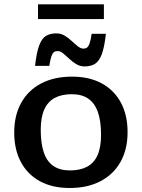

<svg xmlns="http://www.w3.org/2000/svg" viewBox="-20 -882 673 912"><path d="M312 -72.5Q361 -72.5 394 -90.2Q427 -108 443.5 -145.2Q460 -182.5 460 -241.5Q460 -307 445 -349.5Q430 -392 399.5 -413.2Q369 -434.5 321 -434.5Q272.5 -434.5 239.8 -416.8Q207 -399 190.2 -361.5Q173.5 -324 173.5 -265Q173.5 -200.5 188.2 -157.5Q203 -114.5 233.8 -93.5Q264.5 -72.5 312 -72.5ZM311 11Q228.5 11 169.5 -21.2Q110.5 -53.5 79 -112.8Q47.5 -172 47.5 -252.5Q47.5 -333.5 80.5 -393.2Q113.5 -453 175.2 -485.5Q237 -518 322 -518Q404.5 -518 463.5 -485.8Q522.5 -453.5 554.2 -394.5Q586 -335.5 586 -254.5Q586 -173 552.8 -113.5Q519.5 -54 457.8 -21.5Q396 11 311 11ZM483 -721.5Q476 -658 463.5 -624.5Q451 -591 431.2 -578.8Q411.5 -566.5 382 -566.5Q360 -566.5 342 -577.5Q324 -588.5 308.8 -603Q293.5 -617.5 280 -628.5Q266.5 -639.5 253 -639.5Q243 -639.5 236 -634.2Q229 -629 224 -614Q219 -599 214 -569H146.5Q153.5 -632.5 166 -666Q178.5 -699.5 198.5 -711.5Q218.5 -723.5 247.5 -723.5Q269.5 -723.5 287.5 -712.5Q305.5 -701.5 320.8 -687.2Q336 -673 349.8 -662Q363.5 -651 376.5 -651Q386.5 -651 393.5 -656.2Q400.5 -661.5 405.8 -676.8Q411 -692 415.5 -721.5ZM160.5 -791.5V-861.5H473.5V-791.5Z"/></svg>

Font: Newsreader 7pt Medium
Style: Regular
Weight: 500
Designer: Hugues Gentile
Foundry: Production Type
Version: Version 1.003